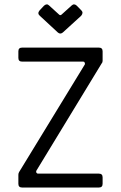

<svg xmlns="http://www.w3.org/2000/svg" viewBox="-20 -837 540 857"><path d="M199.2 -812.5 243.7 -772Q249 -766.6 254.9 -772L299.8 -812.5Q311 -822.8 322.8 -811.5L343.3 -790.5Q353.5 -780.3 342.3 -766.6L260.3 -691.9Q249 -682.6 238.3 -691.9L157.7 -766.6Q145.5 -776.9 156.7 -790.5L176.3 -811.5Q189 -822.8 199.2 -812.5ZM149.4 -62H421.4Q438 -62 438 -45.4V-16.6Q438 0 421.4 0H78.6Q62 0 62 -16.6V-57.1Q62 -63.5 65.4 -69.3L358.9 -549.8Q359.9 -553.7 357.9 -557.9Q356 -562 351.6 -562H78.6Q62 -562 62 -578.6V-607.9Q62 -624.5 78.6 -624.5H421.4Q438 -624.5 438 -607.9V-565.4Q438 -558.1 433.6 -553.7L142.1 -74.7Q140.1 -69.3 142.8 -65.7Q145.5 -62 149.4 -62Z"/></svg>

Font: GOSTRUS
Style: type_B
Weight: 400
Designer: Юрий и Татьяна Кривогуз
Version: Version 02.00